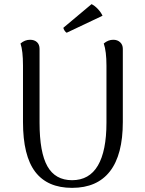

<svg xmlns="http://www.w3.org/2000/svg" viewBox="-20 -894 698 927"><path d="M573 -305Q573 -147 511 -67Q449 13 328 13Q209 13 150 -64.5Q91 -142 91 -305V-577Q91 -649 79 -684Q100 -702 125 -702Q146 -702 158.5 -690.5Q171 -679 171 -658V-302Q171 -158 209 -91Q247 -24 328 -24Q411 -24 452.5 -94.5Q494 -165 494 -302V-577Q494 -646 481 -684Q502 -702 527 -702Q547 -702 560 -690Q573 -678 573 -658ZM302 -736Q297 -738 291.5 -746.5Q286 -755 286 -760L422 -874Q437 -867 452.5 -850.5Q468 -834 475 -818Z"/></svg>

Font: Arima Madurai
Style: Regular
Weight: 400
Designer: Joana Correia and Natanael Gama
Foundry: NDISCOVER
Version: Version 1.019